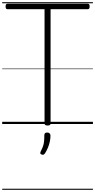

<svg xmlns="http://www.w3.org/2000/svg" viewBox="-20 -1130 867 1750"><path d="M413 14Q386 14 386 -5V-1046H48Q40 -1046 35.5 -1051.5Q31 -1057 31 -1071Q31 -1085 35.5 -1090.5Q40 -1096 48 -1096H780Q788 -1096 792.5 -1090.5Q797 -1085 797 -1071Q797 -1058 792.5 -1052Q788 -1046 780 -1046H441V-5Q441 5 434.5 9.5Q428 14 413 14ZM359 278Q348 274 347 267.5Q346 261 352 248Q365 223 372 203Q379 183 381.5 160Q384 137 384 102Q384 91 390 84.5Q396 78 410 78Q425 78 432.5 86Q440 94 440 106Q440 133 434 161Q428 189 417 215.5Q406 242 391 266Q384 276 377 279.5Q370 283 359 278ZM0 590H827V600H0ZM0 -20H827V0H0ZM0 -505H827V-500H0ZM0 -1110H827V-1100H0Z"/></svg>

Font: Playwrite FR Moderne Guides
Style: Regular
Weight: 400
Designer: Veronika Burian, José Scaglione
Foundry: TypeTogether
Version: Version 1.003